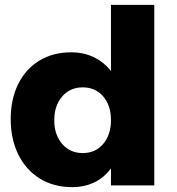

<svg xmlns="http://www.w3.org/2000/svg" viewBox="-20 -762 727 789"><path d="M614 -742V0H436V-70Q408 -32 367.5 -12.5Q327 7 276 7Q201 7 144 -28Q87 -63 55.5 -126.5Q24 -190 24 -273Q24 -355 55 -417Q86 -479 142 -513Q198 -547 272 -547Q324 -547 365.5 -527Q407 -507 436 -470V-742ZM436 -268Q436 -329 404 -366Q372 -403 320 -403Q268 -403 235.5 -365.5Q203 -328 203 -268Q203 -208 235.5 -170.5Q268 -133 320 -133Q372 -133 404 -170.5Q436 -208 436 -268Z"/></svg>

Font: Montserrat V1
Style: Bold
Weight: 700
Designer: Julieta Ulanovsky
Foundry: Julieta Ulanovsky
Version: Version 6.001